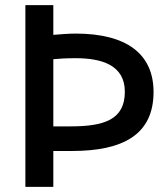

<svg xmlns="http://www.w3.org/2000/svg" viewBox="-20 -721 646 749"><path d="M188 -701V-585C210 -587 248 -590 275 -590C471 -590 579 -513 579 -362C579 -196 460 -132 261 -132H188V8H79V-701ZM275 -494C237 -494 207 -492 188 -490V-228H255C386 -228 467 -254 467 -363C467 -467 377 -494 275 -494Z"/></svg>

Font: Repo Medium
Style: Regular
Weight: 500
Designer: Stefan Peev
Foundry: Context Ltd
Version: Version 1.502